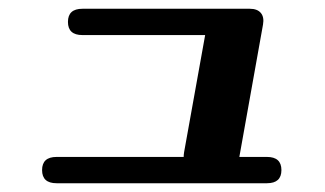

<svg xmlns="http://www.w3.org/2000/svg" viewBox="-20 -448 741 438"><path d="M589 -90Q622 -90 622 -60Q622 -30 589 -30H109Q76 -30 76 -60Q76 -90 109 -90H399Q399 -95 400 -101L448 -368H168Q135 -368 135 -398Q135 -428 168 -428H550Q567 -428 575 -418.5Q583 -409 580 -392L526 -90Z"/></svg>

Font: Yusei Magic
Style: Regular
Weight: 400
Designer: Tanukizamurai
Foundry: Yusei Magic Project
Version: Version 1.200